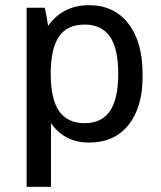

<svg xmlns="http://www.w3.org/2000/svg" viewBox="-20 -541 623 742"><path d="M531 -255V-244Q531 -126 476.5 -58Q422 10 324 10Q230 10 177 -65V181H83V-511H153Q160 -479 166 -441Q223 -521 324 -521Q421 -521 476 -450Q531 -379 531 -255ZM176 -256Q176 -158 208.5 -111.5Q241 -65 307 -65Q373 -65 405 -112Q437 -159 437 -256Q437 -354 404.5 -400Q372 -446 307 -446Q239 -446 207.5 -399Q176 -352 176 -256Z"/></svg>

Font: Chivo
Style: Regular
Weight: 400
Designer: Hector Gatti
Foundry: Omnibus-Type
Version: Version 1.006; ttfautohint (v1.4.1)